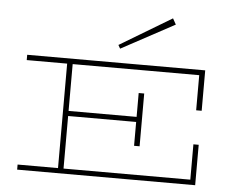

<svg xmlns="http://www.w3.org/2000/svg" viewBox="-52 -804 1076 866"><g transform="rotate(5 486.0 -370.5)"><path d="M56 0V-23H239V-496H56V-520H862V-337H837V-496H264V-284H572V-392H597V-153H572V-261H264V-23H838V-183H862V0ZM462 -600 697 -741 712 -714 471 -584Z"/></g></svg>

Font: Padyakke Expanded One
Style: Regular
Weight: 400
Designer: James Puckett
Foundry: Dunwich Type Founders
Version: Version 1.500; ttfautohint (v1.8.4.7-5d5b)